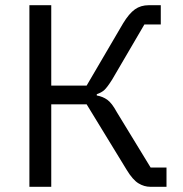

<svg xmlns="http://www.w3.org/2000/svg" viewBox="-20 -718 702 738"><path d="M93 0V-698H177V-389H313L453 -628Q476 -666 498.5 -682Q521 -698 552 -698H598V-624H535L411 -412Q392 -382 381 -372Q370 -362 352 -356V-351Q375 -347 392.5 -334.5Q410 -322 429 -287L559 -74H620V0H558Q534 0 512 -13.5Q490 -27 467 -65L313 -317H177V0Z"/></svg>

Font: IBM Plex Sans Var
Style: Regular
Weight: 400
Designer: Mike Abbink, Paul van der Laan, Pieter van Rosmalen
Foundry: Bold Monday
Version: Version 3.000